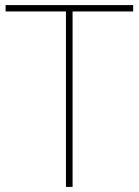

<svg xmlns="http://www.w3.org/2000/svg" viewBox="-20 -827 545 754"><path d="M265 -93V-782H503V-807H2V-782H239V-93Z"/></svg>

Font: Noto Sans Telugu UI Thin
Style: Regular
Weight: 100
Designer: Jelle Bosma - Monotype Design Team
Foundry: Monotype Imaging Inc.
Version: Version 2.005